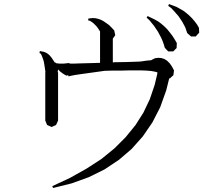

<svg xmlns="http://www.w3.org/2000/svg" viewBox="-20 -886 1040 938"><path d="M239.3 32.2 235.4 23.4 323.2 -17.6 403.3 -62.5 475.6 -109.4 539.1 -161.1 593.8 -215.8 641.6 -274.4 680.7 -335.9 711.9 -401.4 735.4 -470.7 748 -523.4 749 -532.2 747.1 -533.2 735.4 -536.1 718.8 -539.1 697.3 -541 671.9 -542H641.6H607.4L568.4 -541H526.4L491.2 -540L372.1 -523.4L345.7 -519.5L326.2 -515.6L314.5 -512.7L313.5 -518.6L304.7 -516.6L296.9 -520.5L289.1 -525.4L274.4 -536.1L263.7 -546.9L261.7 -533.2H263.7V-296.9L253.9 -275.4L232.4 -265.6L210 -275.4L201.2 -296.9V-533.2H202.1L198.2 -560.5L194.3 -584L191.4 -593.8L188.5 -602.5L185.5 -610.4L182.6 -617.2L178.7 -624L172.9 -627L174.8 -636.7L183.6 -634.8L194.3 -632.8L204.1 -628.9L213.9 -623L223.6 -614.3L232.4 -603.5L248 -580.1L250 -581.1L254.9 -577.1L262.7 -576.2L270.5 -575.2H277.3H284.2H291L317.4 -578.1L321.3 -575.2H340.8L367.2 -576.2L400.4 -577.1L440.4 -578.1L468.8 -579.1V-732.4L458 -749L451.2 -757.8L443.4 -765.6L436.5 -772.5L428.7 -778.3L419.9 -784.2L411.1 -786.1V-794.9L421.9 -796.9L433.6 -797.9L447.3 -796.9L460 -793.9L473.6 -789.1L486.3 -782.2L499 -773.4L512.7 -763.7L525.4 -751L538.1 -737.3L543 -713.9L531.2 -697.3V-581.1L540 -582L600.6 -583L658.2 -585L669.9 -585.9L696.3 -589.8L718.8 -591.8L723.6 -594.7L737.3 -601.6L752.9 -603.5L767.6 -602.5L783.2 -597.7L796.9 -588.9L809.6 -576.2L820.3 -560.5L830.1 -542L827.1 -518.6L809.6 -502.9H806.6L792 -444.3L762.7 -362.3L724.6 -288.1L677.7 -219.7L623 -158.2L561.5 -105.5L491.2 -58.6L414.1 -20.5L330.1 9.8L240.2 32.2ZM774.4 -685.5 767.6 -701.2 759.8 -715.8 752 -730.5 732.4 -759.8 710 -787.1 696.3 -799.8 701.2 -807.6 735.4 -791 752.9 -781.2 768.6 -769.5 783.2 -756.8 796.9 -743.2 809.6 -727.5 822.3 -710.9 833 -694.3 843.8 -675.8 842.8 -651.4 826.2 -634.8H801.8L785.2 -652.3L780.3 -668.9ZM884.8 -752.9 870.1 -780.3 851.6 -807.6 829.1 -833 816.4 -846.7 801.8 -857.4 805.7 -866.2 841.8 -852.5 859.4 -842.8 875 -834 890.6 -822.3 904.3 -810.5 918 -796.9 930.7 -782.2 942.4 -766.6 952.1 -750 953.1 -726.6 936.5 -708H913.1L894.5 -724.6L889.6 -739.3Z"/></svg>

Font: Kurinto Seri
Style: Regular
Weight: 400
Designer: Kurinto was developed by Clint Goss from a range of fonts that are compatible with the SIL Open Font License Version 1.1
Foundry: Clinton F. Goss
Version: Version 2.196; July 25, 2020